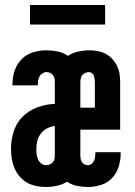

<svg xmlns="http://www.w3.org/2000/svg" viewBox="-20 -739 540 767"><path d="M164 8Q144 8 124.5 4Q105 0 88 -9.5Q71 -19 58 -34.5Q45 -50 37.5 -68Q30 -86 27 -105.5Q24 -125 24 -145Q24 -180 35 -214.5Q46 -249 71 -273.5Q96 -298 130 -310.5Q164 -323 199 -324V-410Q199 -418 197.5 -425.5Q196 -433 191.5 -439Q187 -445 180 -448Q173 -451 165 -451Q157 -451 149.5 -446Q142 -441 138 -433.5Q134 -426 132.5 -417.5Q131 -409 131 -400Q131 -400 131 -399Q131 -398 131 -398H30Q30 -399 30 -401Q30 -403 30 -405Q30 -432 39 -458Q48 -484 67 -503Q86 -522 112 -530Q138 -538 165 -538Q188 -538 210 -533.5Q232 -529 251 -516Q270 -528 292 -533Q314 -538 336 -538Q353 -538 370 -535Q387 -532 402 -524Q417 -516 428.5 -503.5Q440 -491 447.5 -476Q455 -461 457.5 -444Q460 -427 460 -410V-221H301V-120Q301 -113 302 -105.5Q303 -98 307 -92Q311 -86 317.5 -82.5Q324 -79 331 -79Q339 -79 345.5 -84Q352 -89 355.5 -96.5Q359 -104 360 -112Q361 -120 361 -128Q361 -129 361 -129.5Q361 -130 361 -131H462Q462 -129 462 -127.5Q462 -126 462 -124Q462 -97 453.5 -71.5Q445 -46 427 -27Q409 -8 383 0Q357 8 331 8Q309 8 287.5 3.5Q266 -1 248 -13Q230 -2 208 3Q186 8 164 8ZM359 -309V-410Q359 -417 358 -423.5Q357 -430 355 -436Q353 -442 347.5 -446.5Q342 -451 335 -451Q328 -451 320.5 -447.5Q313 -444 308.5 -438.5Q304 -433 302.5 -425.5Q301 -418 301 -410V-309ZM163 -79Q171 -79 178.5 -82Q186 -85 191 -91Q196 -97 197.5 -104.5Q199 -112 199 -120V-236Q183 -234 168 -226Q153 -218 143 -205Q133 -192 129 -176Q125 -160 125 -143Q125 -133 126.5 -122.5Q128 -112 132 -102.5Q136 -93 144.5 -86Q153 -79 163 -79ZM100 -641V-719H400V-641Z"/></svg>

Font: Iosevka Slab
Style: Bold
Weight: 700
Monospace: yes
Designer: Belleve Invis
Foundry: Belleve Invis
Version: Version 11.1.1; ttfautohint (v1.8.3)